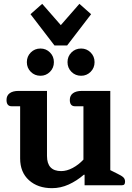

<svg xmlns="http://www.w3.org/2000/svg" viewBox="-20 -966 689 1001"><path d="M139 -892 200 -946 297 -835 394 -946 455 -892 330 -729H264ZM120 -642Q120 -672 140.5 -692.5Q161 -713 191 -713Q220 -713 240.5 -692.5Q261 -672 261 -642Q261 -612 240.5 -591.5Q220 -571 191 -571Q161 -571 140.5 -591.5Q120 -612 120 -642ZM332 -642Q332 -672 352.5 -692.5Q373 -713 403 -713Q432 -713 452.5 -692.5Q473 -672 473 -642Q473 -612 452.5 -591.5Q432 -571 403 -571Q373 -571 352.5 -591.5Q332 -612 332 -642ZM85 -140V-412H41Q14 -412 14 -445Q14 -468 30.5 -480Q47 -492 76 -492H225V-153Q225 -74 299 -74Q328 -74 359 -90.5Q390 -107 415 -134V-412H371Q344 -412 344 -445Q344 -468 360.5 -480Q377 -492 406 -492H555V-79L591 -61Q614 -50 623 -41.5Q632 -33 632 -19Q632 -9 628 -4.5Q624 0 614 0H421V-55H417Q380 -23 338 -4Q296 15 251 15Q177 15 131 -26.5Q85 -68 85 -140Z"/></svg>

Font: Maitree
Style: Bold
Weight: 700
Designer: CadsonDemak Team
Foundry: CadsonDemak
Version: Version 1.002